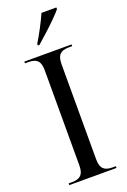

<svg xmlns="http://www.w3.org/2000/svg" viewBox="-175 -987 690 1043"><g transform="rotate(-20 170.5 -465.5)"><path d="M34 0V-10H54Q90 -10 106 -26.5Q122 -43 122 -82V-633Q122 -672 106 -688Q90 -704 54 -704H34V-714H307V-704H287Q251 -704 235 -687.5Q219 -671 219 -631V-82Q219 -43 235 -26.5Q251 -10 287 -10H307V0ZM133 -781Q154 -815 175.5 -856Q197 -897 212 -931H298V-921Q284 -904 256.5 -876.5Q229 -849 197.5 -820.5Q166 -792 142 -771H133Z"/></g></svg>

Font: Noto Serif Display SemiCondensed
Style: Regular
Weight: 400
Width: 4
Designer: Monotype Design Team
Foundry: Monotype Imaging Inc.
Version: Version 2.009